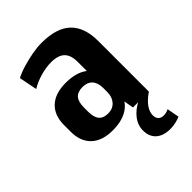

<svg xmlns="http://www.w3.org/2000/svg" viewBox="-221 -649 957 957"><g transform="rotate(-45 257.5 -171.0)"><path d="M313 -192V-356Q313 -403 290 -425.5Q267 -448 218 -448Q182 -448 142 -436.5Q102 -425 71 -406L52 -502Q82 -517 116.5 -527Q151 -537 186 -543.5Q221 -550 252 -550Q358 -550 408.5 -501.5Q459 -453 459 -356V0H347ZM195 10Q122 10 82 -27.5Q42 -65 42 -134V-181Q42 -249 82 -286.5Q122 -324 196 -324Q275 -324 317.5 -287.5Q360 -251 360 -182V-135Q360 -65 317 -27.5Q274 10 195 10ZM239 -66Q272 -66 291.5 -88Q311 -110 311 -145V-173Q311 -210 293 -230Q275 -250 241 -250Q206 -250 190 -231Q174 -212 174 -171V-144Q174 -104 189.5 -85Q205 -66 239 -66ZM404 208Q355 208 328 184Q301 160 301 117Q301 79 325.5 47.5Q350 16 393 -5L459 0Q422 26 405.5 50Q389 74 389 98Q389 116 399 126.5Q409 137 427 137Q447 137 463 128L475 193Q461 199 442.5 203.5Q424 208 404 208Z"/></g></svg>

Font: Pathway Extreme Condensed
Style: Bold
Weight: 700
Width: 3
Version: Version 1.001;gftools[0.9.26]